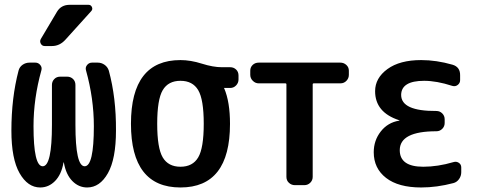

<svg xmlns="http://www.w3.org/2000/svg" viewBox="-20 -785 2040 814"><path d="M150.4 9.8Q97.7 9.8 63 -50.8Q28.3 -111.3 28.3 -231.4Q28.3 -370.1 58.6 -485.4Q62.5 -501 75.7 -510.3Q88.9 -519.5 105.5 -519.5H129.9Q142.6 -519.5 150.9 -509.3Q159.2 -499 155.3 -486.3Q122.1 -367.2 122.1 -250Q122.1 -80.1 161.1 -80.1Q200.2 -80.1 200.2 -255.9V-424.8Q200.2 -439.5 210 -449.7Q219.7 -460 235.4 -460H264.6Q279.3 -460 289.6 -450.2Q299.8 -440.4 299.8 -424.8V-255.9Q299.8 -80.1 338.9 -80.1Q377.9 -80.1 377.9 -250Q377.9 -367.2 344.7 -486.3Q340.8 -499 349.1 -509.3Q357.4 -519.5 370.1 -519.5H394.5Q410.2 -519.5 423.3 -510.3Q436.5 -501 441.4 -485.4Q472.7 -370.1 471.7 -231.4Q471.7 -111.3 437.5 -50.8Q403.3 9.8 349.6 9.8Q313.5 9.8 286.6 -17.6Q259.8 -44.9 251 -94.7Q251 -96.7 250 -96.7Q249 -96.7 249 -94.7Q240.2 -44.9 213.4 -17.6Q186.5 9.8 150.4 9.8ZM275.4 -764.6H355.5Q365.2 -764.6 369.6 -755.4Q374 -746.1 367.2 -738.3L257.8 -617.2Q233.4 -589.8 200.2 -589.8H169.9Q158.2 -589.8 152.8 -600.1Q147.5 -610.4 153.3 -620.1L221.7 -735.4Q239.3 -764.6 275.4 -764.6Z M820.3 -402.8Q796.9 -442.4 745.1 -442.4Q693.4 -442.4 669.9 -402.8Q646.5 -363.3 646.5 -260.3Q646.5 -157.2 669.9 -117.7Q693.4 -78.1 745.1 -78.1Q796.9 -78.1 820.3 -117.7Q843.8 -157.2 843.8 -260.3Q843.8 -363.3 820.3 -402.8ZM745.1 -530.3Q788.1 -530.3 835.9 -515.1Q883.8 -500 920.9 -500H956.1Q970.7 -500 981 -490.2Q991.2 -480.5 991.2 -464.8V-448.2Q991.2 -433.6 981 -422.9Q970.7 -412.1 956.1 -412.1H930.7H929.7V-411.1L930.7 -410.2Q955.1 -352.5 955.1 -259.8Q955.1 9.8 745.1 9.8Q535.2 9.8 535.2 -260.3Q535.2 -530.3 745.1 -530.3Z M1077.1 -431.6Q1062.5 -431.6 1051.8 -442.4Q1041 -453.1 1041 -467.8V-485.4Q1041 -500 1051.3 -509.8Q1061.5 -519.5 1077.1 -519.5H1422.9Q1437.5 -519.5 1448.2 -509.8Q1459 -500 1459 -485.4V-467.8Q1459 -453.1 1448.7 -442.4Q1438.5 -431.6 1422.9 -431.6H1309.6Q1305.7 -431.6 1305.7 -427.7V-35.2Q1305.7 -20.5 1295.4 -10.3Q1285.2 0 1269.5 0H1230.5Q1215.8 0 1205.1 -9.8Q1194.3 -19.5 1194.3 -35.2V-427.7Q1194.3 -431.6 1190.4 -431.6Z M1671.9 -273.4Q1673.8 -273.4 1673.8 -274.4Q1673.8 -275.4 1671.9 -275.4Q1570.3 -308.6 1570.3 -398.4Q1570.3 -454.1 1622.6 -492.2Q1674.8 -530.3 1765.6 -530.3Q1830.1 -530.3 1898.4 -510.7Q1931.6 -501 1930.7 -464.8V-445.3Q1930.7 -432.6 1920.4 -424.8Q1910.2 -417 1897.5 -420.9Q1831.1 -442.4 1778.3 -442.4Q1681.6 -442.4 1680.7 -382.8Q1680.7 -313.5 1830.1 -314.5Q1844.7 -314.5 1855 -304.2Q1865.2 -293.9 1865.2 -279.3V-263.7Q1865.2 -249 1855 -238.8Q1844.7 -228.5 1830.1 -228.5Q1674.8 -228.5 1674.8 -148.4Q1674.8 -78.1 1774.4 -78.1Q1835.9 -78.1 1902.3 -97.7Q1915 -101.6 1925.3 -94.7Q1935.5 -87.9 1935.5 -75.2V-54.7Q1935.5 -39.1 1926.3 -25.9Q1917 -12.7 1902.3 -8.8Q1832 9.8 1765.6 9.8Q1668.9 9.8 1616.7 -30.8Q1564.5 -71.3 1564.5 -139.6Q1564.5 -189.5 1594.2 -227.5Q1624 -265.6 1671.9 -273.4Z"/></svg>

Font: Rounded-L Mgen+ 1m medium
Style: Regular
Weight: 500
Designer: [Source Han Sans]
Ryoko NISHIZUKA  (kana & ideographs); Paul D. Hunt (Latin, Greek & Cyrillic); Wenlong ZHANG  (bopomofo
Version: Version 1.059.20150602